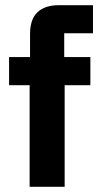

<svg xmlns="http://www.w3.org/2000/svg" viewBox="-20 -720 383 740"><path d="M94.2 0V-391.7H15V-500H95.8V-589.2Q95.8 -645.8 124.6 -672.9Q153.3 -700 206.7 -700H338.3V-591.7H227.5V-500H328.3V-391.7H229.2V0Z"/></svg>

Font: Funnel Sans Light
Style: Bold
Weight: 700
Version: Version 1.000